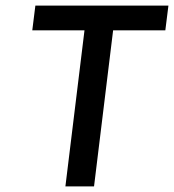

<svg xmlns="http://www.w3.org/2000/svg" viewBox="-20 -669 620 684"><path d="M315 -5 383 -561H569L580 -649H106L95 -561H281L213 -5Z"/></svg>

Font: Falling Sky
Style: LightObl
Weight: 400
Designer: Paul D. Hunt
Foundry: Adobe Systems Incorporated
Version: Version 1.02